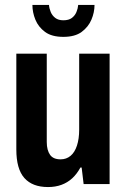

<svg xmlns="http://www.w3.org/2000/svg" viewBox="-20 -744 513 776"><path d="M174 12Q111 12 78.5 -24.5Q46 -61 46 -140V-527H169V-170Q169 -153 172.5 -140Q176 -127 182.5 -118Q189 -109 199.5 -104.5Q210 -100 225 -100Q248 -100 265 -114Q282 -128 291 -155.5Q300 -183 300 -220V-527H423V0H318L310 -67H305Q291 -41 272 -23.5Q253 -6 228.5 3Q204 12 174 12ZM236 -595Q189 -595 162 -615Q135 -635 123 -664.5Q111 -694 111 -724H178Q179 -710 185 -695.5Q191 -681 203.5 -671.5Q216 -662 236 -662Q258 -662 270.5 -671.5Q283 -681 289 -695.5Q295 -710 296 -724H362Q362 -694 349.5 -664.5Q337 -635 310 -615Q283 -595 236 -595Z"/></svg>

Font: Archivo Condensed
Style: Bold
Weight: 700
Width: 3
Designer: Hector Gatti
Foundry: Omnibus-Type
Version: Version 2.001